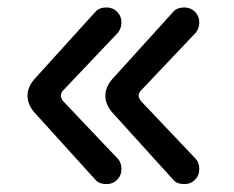

<svg xmlns="http://www.w3.org/2000/svg" viewBox="-20 -499 611 501"><path d="M432.6 -29.3 272.5 -206.1Q254.9 -226.6 254.9 -249Q254.9 -271.5 272.5 -292L432.6 -468.8Q442.4 -479.5 460.9 -479.5Q477.5 -479.5 488.8 -468.3Q500 -457 500 -440.4Q500 -425.8 491.2 -414.1L347.7 -262.7Q341.8 -256.8 341.8 -249Q341.8 -243.2 347.7 -235.4L491.2 -84Q500 -74.2 500 -57.6Q500 -41 488.8 -29.8Q477.5 -18.6 460.9 -18.6Q442.4 -18.6 432.6 -29.3ZM69.3 -292 229.5 -468.8Q239.3 -479.5 257.8 -479.5Q274.4 -479.5 285.6 -468.3Q296.9 -457 296.9 -440.4Q296.9 -425.8 288.1 -414.1L144.5 -262.7Q138.7 -256.8 138.7 -249Q138.7 -243.2 144.5 -235.4L288.1 -84Q296.9 -74.2 296.9 -57.6Q296.9 -41 285.6 -29.8Q274.4 -18.6 257.8 -18.6Q239.3 -18.6 229.5 -29.3L69.3 -206.1Q51.8 -226.6 51.8 -249Q51.8 -271.5 69.3 -292Z"/></svg>

Font: jf-openhuninn-2.0
Style: Regular
Weight: 400
Designer: [Kosugi Maru]
Designed by MOTOYA      

[Varela Round]
Joe Prince (Latin component); Avraham Cornfeld (Hebrew component)
Foundry: justfont CO.,LTD.
Version: 2.0